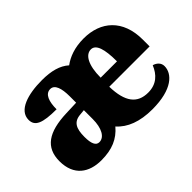

<svg xmlns="http://www.w3.org/2000/svg" viewBox="-95 -815 1090 1090"><g transform="rotate(-45 450.0 -270.5)"><path d="M213 10C301 10 359 -16 405 -70C451 -18 523 10 623 10C784 10 845 -55 845 -115C845 -141 826 -159 801 -166C779 -113 741 -74 673 -74C587 -74 543 -129 540 -254H864V-309C864 -468 768 -551 631 -551C558 -551 504 -530 465 -501C426 -536 371 -551 296 -551C183 -551 83 -521 83 -445C83 -394 125 -375 238 -375C238 -436 253 -482 294 -482C329 -482 343 -438 343 -375V-323L262 -320C114 -315 41 -265 41 -155C41 -39 116 10 213 10ZM673 -325H542C542 -425 573 -478 616 -478C656 -478 673 -424 673 -325ZM278 -71C251 -71 239 -99 239 -152C239 -220 257 -255 313 -259L344 -262V-191C344 -118 318 -71 278 -71Z"/></g></svg>

Font: Noto Serif Lao Black
Style: Regular
Weight: 900
Designer: Monotype Design Team
Foundry: Monotype Imaging Inc.
Version: Version 2.003